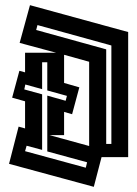

<svg xmlns="http://www.w3.org/2000/svg" viewBox="-20 -694 531 743"><path d="M27 -316 55 -420 77 -414V-490H197L56 -528L96 -674L476 -570V-86H373L343 29L15 -60L52 -204L77 -197V-302ZM120 -578 391 -503V-137H411V-518L125 -597ZM172 -171 325 -129V-455L228 -482V-373L287 -356L259 -252L228 -261V-171ZM74 -348 143 -329V-114L83 -130L77 -109L312 -45L317 -66L163 -108V-324L234 -304L239 -323L163 -344V-453H143V-349L78 -367Z"/></svg>

Font: Blaka Hollow
Style: Regular
Weight: 400
Designer: Mohamed Gaber
Foundry: Kief Type Foundry
Version: Version 1.003; ttfautohint (v1.8.4.7-5d5b)